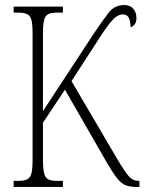

<svg xmlns="http://www.w3.org/2000/svg" viewBox="-20 -740 572 760"><path d="M34 0V-24H52Q75 -24 87.5 -30Q100 -36 104.5 -54Q109 -72 109 -108V-607Q109 -643 104.5 -660.5Q100 -678 87.5 -684Q75 -690 52 -690H34V-714H229V-690H206Q183 -690 171 -684Q159 -678 154.5 -660Q150 -642 150 -606V-300L348 -602Q384 -656 408.5 -688Q433 -720 471 -720Q495 -720 507.5 -705.5Q520 -691 520 -669Q520 -652 512.5 -643Q505 -634 497 -632Q496 -661 488.5 -672Q481 -683 466 -683Q447 -683 428.5 -664Q410 -645 383 -604L263 -419L445 -109Q474 -60 490 -42Q506 -24 528 -24H532V0H521Q495 0 478 -6.5Q461 -13 445 -32.5Q429 -52 406 -91L237 -385L150 -254V-112Q150 -74 154.5 -55Q159 -36 171 -30Q183 -24 207 -24H229V0Z"/></svg>

Font: Noto Serif ExtraCondensed ExtraLight
Style: Regular
Weight: 200
Width: 2
Designer: Monotype Design Team
Foundry: Monotype Imaging Inc.
Version: Version 2.015